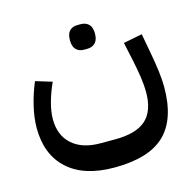

<svg xmlns="http://www.w3.org/2000/svg" viewBox="-98 -597 868 858"><g transform="rotate(-15 336.0 -168.0)"><path d="M329 161Q189 161 113.5 92.5Q38 24 38 -99Q38 -145 50.5 -198.5Q63 -252 85 -304L161 -281Q142 -240 130 -197Q118 -154 118 -119Q118 -44 165 -2Q212 40 295 40H364Q461 40 506.5 -0.5Q552 -41 552 -129Q552 -157 547 -193.5Q542 -230 532 -278L513 -366L600 -383L616 -296Q626 -243 631 -202Q636 -161 636 -129Q636 20 562 90.5Q488 161 329 161ZM333 -383Q310 -383 296.5 -397Q283 -411 283 -440Q283 -470 296.5 -483.5Q310 -497 333 -497H348Q371 -497 385 -483.5Q399 -470 399 -440Q399 -411 385 -397Q371 -383 348 -383Z"/></g></svg>

Font: IBM Plex Sans Arabic Medium
Style: Regular
Weight: 500
Designer: Mike Abbink, Paul van der Laan, Pieter van Rosmalen, Wael Morcos, Khajak Apelian
Foundry: Bold Monday
Version: Version 1.1